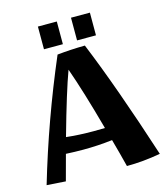

<svg xmlns="http://www.w3.org/2000/svg" viewBox="-137 -1062 1024 1177"><g transform="rotate(-15 375.0 -473.5)"><path d="M521 10Q500 -74 474 -167Q381 -156 289 -156Q236 -156 179 -159L135 4L15 -4Q128 -388 287 -760Q373 -769 463 -770Q586 -470 735 -10Q624 10 521 10ZM451 -250Q382 -502 328 -653Q282 -529 206 -258Q285 -249 380 -249Q429 -249 451 -250ZM215 -957H335V-813H215ZM425 -957H545V-813H425Z"/></g></svg>

Font: Otomanopee
Style: Regular
Weight: 400
Designer: Das Ende der Wildnis
Foundry: Gutenberg Labo
Version: Version 3.000